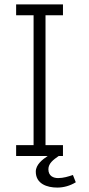

<svg xmlns="http://www.w3.org/2000/svg" viewBox="-20 -706 404 869"><path d="M310 86C289 93 267 100 243 100C222 100 199 91 199 60C199 33 223 16 243 2L246 0H265V-49H186V-637H265V-686H53V-637H132V-49H53V0H196C172 16 142 39 142 71C142 126 193 143 239 143C268 143 297 135 323 119L310 86Z"/></svg>

Font: ChivoLight
Style: Regular
Weight: 300
Designer: Hector Gatti
Foundry: Omnibus-Type
Version: Version 1.004;PS 001.004;hotconv 1.0.88;makeotf.lib2.5.64775